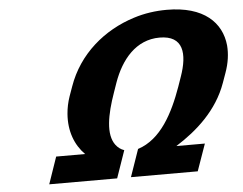

<svg xmlns="http://www.w3.org/2000/svg" viewBox="-51 -782 1069 845"><g transform="rotate(-5 483.5 -360.0)"><path d="M933 -378 948 -420C964 -464 969 -504 966 -541C956 -642 879 -720 715 -720C665 -720 616 -713 569 -698C435 -656 320 -560 271 -420L256 -378C247 -352 242 -327 240 -302C234 -226 258 -163 302 -119H174L133 0H433L475 -121C460 -126 448 -135 438 -148C402 -196 418 -282 452 -378L467 -421C502 -519 568 -601 673 -601C779 -601 786 -520 751 -421L736 -378C696 -266 639 -154 536 -121L494 0H789L831 -119H705C799 -178 891 -260 933 -378Z"/></g></svg>

Font: Asimov
Style: XWidIt
Weight: 500
Designer: Google
Version: Version 2.000980; 2014